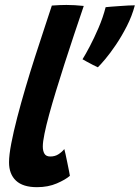

<svg xmlns="http://www.w3.org/2000/svg" viewBox="-20 -737 565 776"><path d="M262.5 -26.5Q245 -11 209.8 4.2Q174.5 19.5 129.5 19.5Q72.5 19.5 44.5 -7Q16.5 -33.5 16.5 -81Q16.5 -110 25.5 -157Q34.5 -204 49.5 -261.8Q64.5 -319.5 83 -382.2Q101.5 -445 121.2 -506.2Q141 -567.5 158.8 -621.2Q176.5 -675 189.5 -714.5Q222 -717 248.5 -717Q265.5 -717 282.2 -716Q299 -715 318.5 -713Q299 -655 279 -595.8Q259 -536.5 240.8 -479.2Q222.5 -422 206.5 -369.8Q190.5 -317.5 178.5 -273.5Q166.5 -229.5 159.8 -196.5Q153 -163.5 153 -145Q153 -126.5 159.8 -115.5Q166.5 -104.5 183 -104.5Q201.5 -104.5 215 -112.8Q228.5 -121 240 -134.5Q241.5 -129 245 -113.5Q248.5 -98 252.2 -79.2Q256 -60.5 259 -45.5Q262 -30.5 262.5 -26.5ZM525 -715.5Q513.5 -672 492.5 -631Q471.5 -590 448.5 -556Q425.5 -522 405.5 -498.2Q385.5 -474.5 375.5 -465Q369.5 -467.5 355.8 -474.5Q342 -481.5 329.5 -488.5Q317 -495.5 313.5 -497.5Q325.5 -516.5 343 -549.8Q360.5 -583 378.2 -624.2Q396 -665.5 407 -708Q413 -709 428.8 -710Q444.5 -711 463.2 -712.5Q482 -714 499 -714.8Q516 -715.5 525 -715.5Z"/></svg>

Font: Grandstander Thin SemiBold
Style: Italic
Weight: 600
Italic angle: -15°
Version: Version 1.200